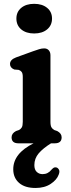

<svg xmlns="http://www.w3.org/2000/svg" viewBox="-20 -730 361 978"><path d="M154 -559.5Q113 -559.5 88.2 -580.2Q63.5 -601 63.5 -635.5Q63.5 -669.5 88.2 -690Q113 -710.5 154 -710.5Q195 -710.5 220 -690Q245 -669.5 245 -635.5Q245 -601 220 -580.2Q195 -559.5 154 -559.5ZM237 -448.5V-109.5Q237 -89.5 242.5 -80.8Q248 -72 257 -67.5L271.5 -62.5Q294 -50.5 294 -30.5Q294 0 259 0H240Q199.5 25 177.2 51Q155 77 155 111Q155 134 167 145.5Q179 157 197 157Q224.5 157 242 134.5Q248.5 127.5 254 124.2Q259.5 121 267.5 123Q275 125 280.2 134.2Q285.5 143.5 279 159.5Q269.5 186 238.2 206.8Q207 227.5 161 227.5Q106.5 227.5 77 201.5Q47.5 175.5 47.5 132Q47.5 51.5 151 0H74Q39 0 39 -30.5Q39 -50.5 61.5 -62.5L76 -67.5Q85.5 -72 90.8 -80.8Q96 -89.5 96 -109.5V-338Q96 -356 90.5 -363.2Q85 -370.5 75.5 -374L52.5 -376Q31 -385 31 -404Q31 -426 61.5 -437.5L147 -468.5Q165.5 -475 178.8 -479.2Q192 -483.5 205 -483.5Q220 -483.5 228.5 -473.8Q237 -464 237 -448.5Z"/></svg>

Font: Fraunces 9pt S100 SemiBold
Style: Regular
Weight: 600
Version: Version 1.000; ttfautohint (v1.8.3)